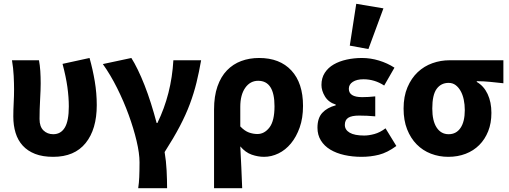

<svg xmlns="http://www.w3.org/2000/svg" viewBox="-20 -813 2680 1010"><path d="M260 12Q204 12 164.5 -3.5Q125 -19 99.5 -47Q74 -75 62 -114Q50 -153 50 -200Q50 -235 52 -271.5Q54 -308 54 -344Q54 -373 52 -414Q50 -455 43 -496H185Q190 -470 192 -439.5Q194 -409 194 -374Q194 -342 191 -289.5Q188 -237 188 -187Q188 -147 208.5 -127Q229 -107 260 -107Q300 -107 321 -142Q342 -177 342 -253Q342 -301 334.5 -355Q327 -409 309 -477L451 -508Q468 -448 478.5 -385.5Q489 -323 489 -260Q489 -133 430.5 -60.5Q372 12 260 12Z M707 177Q709 162 710.5 148Q712 134 712.5 119Q713 104 713.5 85.5Q714 67 714 41Q714 -6 698.5 -71.5Q683 -137 657 -208.5Q631 -280 596 -350Q561 -420 521 -476L671 -508Q687 -483 705 -446Q723 -409 740.5 -364.5Q758 -320 774 -269.5Q790 -219 804 -166H808Q882 -318 892 -496H1038Q1027 -433 1013.5 -378Q1000 -323 979 -266.5Q958 -210 926 -149Q894 -88 846 -13Q854 34 856.5 84.5Q859 135 859 177Z M1106 177V-237Q1106 -307 1124 -358.5Q1142 -410 1174 -443Q1206 -476 1249 -492Q1292 -508 1343 -508Q1452 -508 1513 -442Q1574 -376 1574 -256Q1574 -192 1556.5 -142.5Q1539 -93 1510.5 -58.5Q1482 -24 1445 -6Q1408 12 1369 12Q1337 12 1304 0.5Q1271 -11 1244 -43Q1247 14 1249.5 68Q1252 122 1254 177ZM1334 -108Q1371 -108 1397.5 -142.5Q1424 -177 1424 -254Q1424 -388 1338 -388Q1296 -388 1270 -351Q1244 -314 1244 -251V-148Q1267 -124 1289.5 -116Q1312 -108 1334 -108Z M1882 12Q1834 12 1791.5 2.5Q1749 -7 1717.5 -26Q1686 -45 1668 -74Q1650 -103 1650 -141Q1650 -192 1675.5 -219.5Q1701 -247 1746 -259V-263Q1708 -275 1689.5 -305.5Q1671 -336 1671 -366Q1671 -403 1688.5 -430Q1706 -457 1735.5 -474Q1765 -491 1803.5 -499.5Q1842 -508 1884 -508Q1929 -508 1973.5 -494.5Q2018 -481 2055 -457L2001 -363Q1951 -396 1892 -396Q1857 -396 1836 -382.5Q1815 -369 1815 -346Q1815 -302 1885 -302Q1901 -302 1919 -303Q1937 -304 1954 -306V-201Q1933 -203 1911 -204Q1889 -205 1869 -205Q1830 -205 1812 -193.5Q1794 -182 1794 -156Q1794 -130 1819.5 -115Q1845 -100 1896 -100Q1920 -100 1949.5 -108Q1979 -116 2008 -138L2065 -45Q2017 -10 1973.5 1Q1930 12 1882 12ZM1820 -573 1854 -793 1997 -769 1918 -555Z M2338 12Q2290 12 2247 -4.5Q2204 -21 2172 -53.5Q2140 -86 2121.5 -133Q2103 -180 2103 -242Q2103 -306 2123.5 -354Q2144 -402 2177.5 -433.5Q2211 -465 2254.5 -480.5Q2298 -496 2345 -496H2628V-375Q2608 -377 2590.5 -379Q2573 -381 2556.5 -382.5Q2540 -384 2523.5 -385Q2507 -386 2488 -386V-382Q2525 -361 2545 -318.5Q2565 -276 2565 -219Q2565 -165 2548 -122.5Q2531 -80 2501 -50Q2471 -20 2429.5 -4Q2388 12 2338 12ZM2340 -107Q2380 -107 2402.5 -140Q2425 -173 2425 -234Q2425 -263 2419.5 -289Q2414 -315 2403 -334.5Q2392 -354 2376.5 -365.5Q2361 -377 2340 -377Q2300 -377 2277 -345.5Q2254 -314 2254 -242Q2254 -177 2277 -142Q2300 -107 2340 -107Z"/></svg>

Font: Giro Regular
Style: Bold
Weight: 700
Designer: Paul D. Hunt
Foundry: Adobe Systems Incorporated
Version: Version 1.000;PS 1.0;hotconv 1.0.88;makeotf.lib2.5.647800